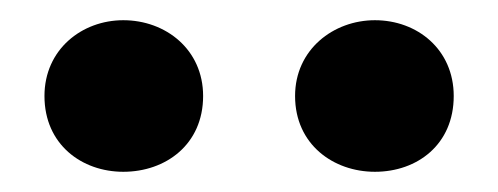

<svg xmlns="http://www.w3.org/2000/svg" viewBox="-20 -835 493 190"><path d="M102 -665C144 -665 181 -692 181 -740C181 -786 144 -815 102 -815C61 -815 24 -786 24 -740C24 -692 61 -665 102 -665ZM351 -665C393 -665 429 -692 429 -740C429 -786 393 -815 351 -815C310 -815 272 -786 272 -740C272 -692 310 -665 351 -665Z"/></svg>

Font: GenKiMin2 TW H
Style: Regular
Weight: 900
Version: Version 2.100;PS 2.1;hotconv 16.6.51;makeotf.lib2.5.65220 DE